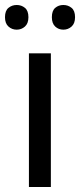

<svg xmlns="http://www.w3.org/2000/svg" viewBox="-31 -750 321 770"><path d="M173 0H85V-536H173ZM-11 -681Q-11 -707 3 -718.5Q17 -730 36 -730Q55 -730 69 -718.5Q83 -707 83 -681Q83 -656 69 -643.5Q55 -631 36 -631Q17 -631 3 -643.5Q-11 -656 -11 -681ZM177 -681Q177 -707 190.5 -718.5Q204 -730 223 -730Q242 -730 256 -718.5Q270 -707 270 -681Q270 -656 256 -643.5Q242 -631 223 -631Q204 -631 190.5 -643.5Q177 -656 177 -681Z"/></svg>

Font: Noto Sans Tangsa
Style: Regular
Weight: 400
Designer: David Williams
Foundry: Google LLC
Version: Version 1.504